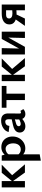

<svg xmlns="http://www.w3.org/2000/svg" viewBox="1342 -1814 761 3486"><g transform="rotate(-90 1723.0 -71.5)"><path d="M333 0 170 -227 328 -421H475L249 -197V-274L482 0ZM63 0V-421H178V0Z M770 7Q715 7 677.5 -20.5Q640 -48 624 -97L652 -132Q669 -104 695 -89.5Q721 -75 751 -75Q786 -75 811 -92Q836 -109 849.5 -140Q863 -171 863 -213Q863 -251 851.5 -282Q840 -313 817.5 -332Q795 -351 763 -351Q737 -351 706.5 -336Q676 -321 653 -283L613 -304Q647 -367 690.5 -397.5Q734 -428 794 -428Q853 -428 896.5 -401.5Q940 -375 963.5 -329Q987 -283 987 -224Q987 -158 957.5 -106Q928 -54 879 -23.5Q830 7 770 7ZM548 289V-421H643L664 -346V268Z M1393 8Q1348 8 1321.5 -23.5Q1295 -55 1296 -116L1300 -286Q1301 -312 1296 -327.5Q1291 -343 1281 -350Q1271 -357 1256 -357Q1241 -357 1224 -350.5Q1207 -344 1194.5 -327.5Q1182 -311 1180 -282L1069 -295Q1075 -325 1093.5 -350Q1112 -375 1140 -393.5Q1168 -412 1202.5 -422Q1237 -432 1275 -432Q1346 -432 1376.5 -396.5Q1407 -361 1406 -302L1404 -94Q1404 -83 1409.5 -77.5Q1415 -72 1423 -72Q1431 -72 1438.5 -75Q1446 -78 1452 -83L1484 -29Q1469 -13 1445.5 -2.5Q1422 8 1393 8ZM1172 8Q1121 8 1090 -20.5Q1059 -49 1059 -94Q1059 -120 1070.5 -143.5Q1082 -167 1112 -186Q1142 -205 1197 -217L1360 -253L1365 -202L1224 -161Q1193 -152 1183.5 -138.5Q1174 -125 1174 -112Q1174 -96 1185.5 -86Q1197 -76 1216 -76Q1241 -76 1278 -94Q1315 -112 1361 -136L1363 -97Q1319 -54 1272 -23Q1225 8 1172 8Z M1649 0V-421H1765V0ZM1509 -335V-421H1905V-335Z M2262 0 2099 -227 2257 -421H2404L2178 -197V-274L2411 0ZM1992 0V-421H2107V0Z M2776 0 2786 -421H2891V0ZM2477 0V-421H2592L2582 0ZM2553 0V-50L2758 -421H2820V-368L2615 0Z M3279 0V-342H3196Q3165 -342 3147.5 -328.5Q3130 -315 3130 -289Q3130 -259 3153.5 -243Q3177 -227 3223 -227Q3240 -227 3270.5 -229.5Q3301 -232 3327 -236V-160Q3300 -156 3270 -154Q3240 -152 3220 -152Q3123 -152 3072.5 -185Q3022 -218 3022 -282Q3022 -348 3073.5 -384.5Q3125 -421 3216 -421H3383V0ZM2996 0 3135 -200 3208 -165 3129 0Z"/></g></svg>

Font: Ysabeau Office
Style: Bold
Weight: 700
Designer: Christian Thalmann (Catharsis Fonts)
Version: Version 2.001;gftools[0.9.30]; featfreeze: tnum,lnum,ss02